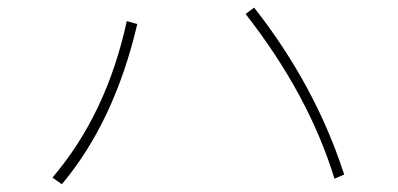

<svg xmlns="http://www.w3.org/2000/svg" viewBox="-20 -558 1040 502"><path d="M117.2 -93.8Q258.8 -259.8 311.5 -502.9L338.9 -495.1Q279.3 -240.2 141.6 -76.2ZM622.1 -521.5 644.5 -538.1Q804.7 -334 879.9 -101.6L854.5 -90.8Q787.1 -310.5 622.1 -521.5Z"/></svg>

Font: Gothic A1 Thin
Style: Regular
Weight: 250
Designer: HanYang I&C Co.,Ltd.
Foundry: HanYang I&C Co.,Ltd.
Version: Version 2.50